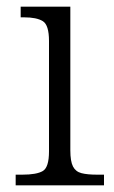

<svg xmlns="http://www.w3.org/2000/svg" viewBox="-20 -556 342 576"><path d="M27 0V-32H47Q90 -32 108.5 -43Q127 -54 127 -102V-433Q127 -481 108.5 -492.5Q90 -504 52 -504H42V-536H191V-105Q191 -72 199 -56.5Q207 -41 224.5 -36.5Q242 -32 272 -32H292V0Z"/></svg>

Font: Noto Serif Gurmukhi Light
Style: Regular
Weight: 300
Designer: Vaibhav Singh and the Monotype Design Team
Foundry: Monotype Imaging Inc.
Version: Version 2.004; ttfautohint (v1.8.4.7-5d5b)